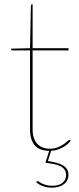

<svg xmlns="http://www.w3.org/2000/svg" viewBox="-20 -693 368 892"><path d="M308.5 -39Q294 -20 269.2 -7Q244.5 6 217.5 7.5L202.5 55Q224 58.5 241.5 63Q259 67.5 271.5 74.8Q284 82 291 92.8Q298 103.5 298 119Q298 133.5 292.2 144.5Q286.5 155.5 276 163.2Q265.5 171 251.2 175Q237 179 220 179Q199.5 179 179.5 171.8Q159.5 164.5 148 153L150 151Q153 148 155 148Q157 148 161.5 151.5Q166 155 174 159Q182 163 193.8 166.5Q205.5 170 223 170Q253 170 270 156.8Q287 143.5 287 120Q287 104.5 279.5 94.5Q272 84.5 259 78.2Q246 72 228.5 68.8Q211 65.5 191 63L208.5 8Q187.5 7.5 171 1.8Q154.5 -4 143 -16.2Q131.5 -28.5 125.5 -47.5Q119.5 -66.5 119.5 -93V-459H38.5Q31.5 -459 31.5 -464V-467L119.5 -469L123.5 -666Q123.5 -668.5 124.8 -670.8Q126 -673 128.5 -673H131.5V-469H298.5V-459H131.5V-93Q131.5 -68 137.8 -50.8Q144 -33.5 155 -22.8Q166 -12 180.5 -7Q195 -2 211.5 -2Q232.5 -2 248.2 -8.5Q264 -15 275 -22.5Q286 -30 292.8 -36.5Q299.5 -43 302.5 -43Q304.5 -43 306.5 -41L308.5 -39Z"/></svg>

Font: Lato 2
Style: Regular
Weight: 100
Designer: Lukasz Dziedzic with Adam Twardoch and Botio Nikoltchev
Foundry: tyPoland Lukasz Dziedzic
Version: Version 2.015; 2015-08-06; http://www.latofonts.com/